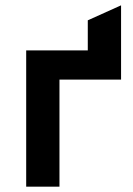

<svg xmlns="http://www.w3.org/2000/svg" viewBox="-20 -700 498 720"><path d="M78.2 0V-511H309.2V-623.8L434 -680V-401.4H203V0Z"/></svg>

Font: Overpass
Style: Regular
Weight: 400
Designer: Delve Withrington, Dave Bailey, Thomas Jockin
Foundry: Delve Fonts LLC
Version: Version 4.000